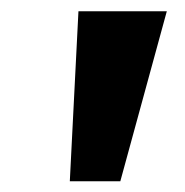

<svg xmlns="http://www.w3.org/2000/svg" viewBox="-20 -748 336 349"><path d="M106.9 -418.5 122.6 -727.5H283.2L198.7 -418.5Z"/></svg>

Font: Inter 20pt ExtraBold
Style: Italic
Weight: 800
Italic angle: -9.3988°
Version: Version 4.001;git-66647c0bb